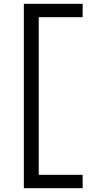

<svg xmlns="http://www.w3.org/2000/svg" viewBox="-20 -843 540 1006"><path d="M105 143V-823H413V-753H183V73H413V143Z"/></svg>

Font: Iosevka Slab
Style: Regular
Weight: 400
Monospace: yes
Designer: Belleve Invis
Foundry: Belleve Invis
Version: Version 11.2.4; ttfautohint (v1.8.3)